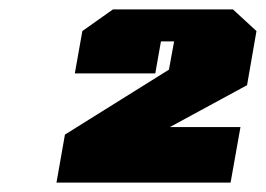

<svg xmlns="http://www.w3.org/2000/svg" viewBox="-20 -757 565 408"><path d="M100 -369 118 -471 339 -609 350 -669H322L310 -601H139L155 -691L220 -737H475L525 -691L505 -576L341 -487H491L470 -369Z"/></svg>

Font: Tomorrow Black
Style: Italic
Weight: 900
Italic angle: -10°
Designer: Tony de Marco, Monica Rizzolli
Foundry: Just in Type
Version: Version 2.002